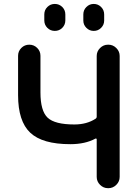

<svg xmlns="http://www.w3.org/2000/svg" viewBox="-20 -982 710 980"><path d="M473.6 -271.5Q473.6 -273.4 471.7 -274.4Q469.7 -275.4 466.8 -274.4Q415 -246.1 338.9 -246.1Q196.3 -246.1 134.3 -304.7Q72.3 -363.3 72.3 -496.1V-697.3Q72.3 -720.7 88.9 -737.3Q105.5 -753.9 129.4 -753.9Q153.3 -753.9 169.9 -737.3Q186.5 -720.7 186.5 -697.3V-509.8Q186.5 -416 223.1 -381.3Q259.8 -346.7 359.4 -346.7Q422.9 -346.7 467.8 -376Q473.6 -379.9 473.6 -386.7V-696.3Q473.6 -719.7 490.7 -736.8Q507.8 -753.9 531.2 -753.9H533.2Q556.6 -753.9 573.7 -736.8Q590.8 -719.7 590.8 -696.3V-79.1Q590.8 -55.7 573.7 -38.6Q556.6 -21.5 533.2 -21.5H531.2Q507.8 -21.5 490.7 -38.6Q473.6 -55.7 473.6 -79.1ZM206.1 -877.9V-908.2Q206.1 -930.7 221.7 -946.3Q237.3 -961.9 259.8 -961.9Q282.2 -961.9 297.9 -946.3Q313.5 -930.7 313.5 -908.2V-877.9Q313.5 -855.5 297.9 -839.8Q282.2 -824.2 259.8 -824.2Q237.3 -824.2 221.7 -839.8Q206.1 -855.5 206.1 -877.9ZM405.3 -877V-908.2Q405.3 -930.7 420.9 -946.3Q436.5 -961.9 458.5 -961.9Q480.5 -961.9 496.1 -946.3Q511.7 -930.7 511.7 -908.2V-877Q511.7 -855.5 496.1 -839.8Q480.5 -824.2 458.5 -824.2Q436.5 -824.2 420.9 -839.8Q405.3 -855.5 405.3 -877Z"/></svg>

Font: Gen Jyuu Gothic P Medium
Style: Regular
Weight: 500
Designer: [Source Han Sans]
Ryoko NISHIZUKA  (kana & ideographs); Paul D. Hunt (Latin, Greek & Cyrillic); Wenlong ZHANG  (bopomofo
Version: Version 1.002.20150607